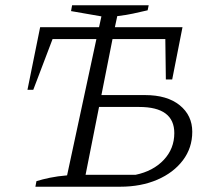

<svg xmlns="http://www.w3.org/2000/svg" viewBox="-20 -707 801 727"><path d="M114 0 118 -21Q140 -28 169 -34Q198 -40 234 -43L345 -559H179L106 -367H84L132 -604H355L364 -645L249 -665L253 -687H543L539 -668Q508 -661 483.5 -655.5Q459 -650 424 -646L415 -604H671L632 -406H608L606 -559H406L364 -347H529Q613 -347 660.5 -308.5Q708 -270 708 -208Q708 -147 672.5 -100Q637 -53 575.5 -26.5Q514 0 435 0ZM304 -45H493Q560 -59 600 -101.5Q640 -144 640 -203Q640 -302 507 -302H355Z"/></svg>

Font: Piazzolla Light
Style: Italic
Weight: 300
Italic angle: -11.3°
Designer: Juan Pablo del Peral
Foundry: Huerta Tipografica
Version: Version 1.330